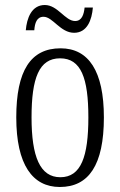

<svg xmlns="http://www.w3.org/2000/svg" viewBox="-20 -737 479 767"><path d="M276 -606C328 -606 347 -657 351 -707H318C315 -679 307 -653 280 -653C240 -653 211 -717 159 -717C106 -717 87 -664 83 -616H117C119 -645 127 -670 154 -670C191 -670 221 -606 276 -606ZM219 10C334 10 395 -77 395 -268C395 -453 334 -544 222 -544C102 -544 45 -454 45 -268C45 -79 110 10 219 10ZM221 -29C140 -29 106 -111 106 -268C106 -425 136 -504 220 -504C304 -504 333 -425 333 -268C333 -112 304 -29 221 -29Z"/></svg>

Font: Noto Serif Armenian ExtraCondensed Light
Style: Regular
Weight: 300
Width: 2
Designer: Monotype Design Team
Foundry: Monotype Imaging Inc.
Version: Version 2.008